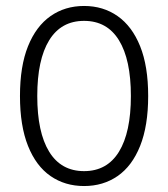

<svg xmlns="http://www.w3.org/2000/svg" viewBox="-20 -614 564 644"><path d="M262 10Q198 10 149.5 -23.5Q101 -57 74 -124.5Q47 -192 47 -292Q47 -392 74 -459Q101 -526 149.5 -560Q198 -594 262 -594Q326 -594 374.5 -560Q423 -526 450 -459Q477 -392 477 -292Q477 -192 450 -124.5Q423 -57 374.5 -23.5Q326 10 262 10ZM262 -40Q339 -40 379 -105Q419 -170 419 -292Q419 -414 379 -479Q339 -544 262 -544Q185 -544 145 -479Q105 -414 105 -292Q105 -170 145 -105Q185 -40 262 -40Z"/></svg>

Font: Rokkitt Light
Style: Regular
Weight: 300
Version: Version 3.103